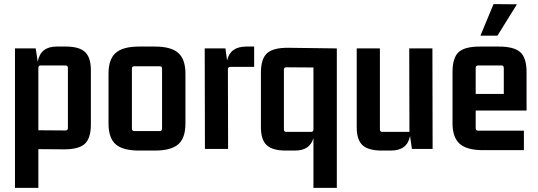

<svg xmlns="http://www.w3.org/2000/svg" viewBox="-20 -726 2625 936"><path d="M167 190H53V-490H154L164 -425Q177 -499 256 -499H302Q366 -499 394.5 -472.5Q423 -446 423 -384V-119Q423 -51 392.5 -24Q362 3 288 2L167 1ZM167 -395V-91L299 -90Q311 -90 311 -102V-395Q311 -407 299 -407H179Q167 -407 167 -395Z M509 -124V-367Q509 -437 544 -468Q579 -499 658 -499H735Q814 -499 849 -468Q884 -437 884 -367V-124Q884 -53 849 -22.5Q814 8 735 8H658Q579 8 544 -22.5Q509 -53 509 -124ZM758 -403H635Q623 -403 623 -392V-99Q623 -87 635 -87H758Q770 -87 770 -99V-392Q770 -403 758 -403Z M1181 -499H1219V-400H1103Q1091 -400 1091 -388L1092 0H979L978 -490H1079L1087 -431Q1102 -499 1181 -499Z M1387 -493 1622 -490V190H1508V-53Q1491 8 1418 8H1373Q1309 8 1280.5 -18Q1252 -44 1252 -106V-372Q1252 -440 1282.5 -467Q1313 -494 1387 -493ZM1508 -95V-397L1376 -398Q1364 -398 1364 -386V-95Q1364 -83 1376 -83H1496Q1508 -83 1508 -95Z M1886 8H1840Q1776 8 1747.5 -18Q1719 -44 1719 -106V-490H1832V-95Q1832 -83 1844 -83H1976L1975 -490H2088L2089 0H1988L1979 -63Q1965 8 1886 8Z M2322 -552 2386 -706 2500 -705 2405 -552ZM2534 6H2335Q2256 6 2221 -25Q2186 -56 2186 -126V-374Q2186 -444 2215.5 -471.5Q2245 -499 2319 -499H2412Q2486 -499 2516.5 -471.5Q2547 -444 2547 -374V-187H2299V-101Q2299 -89 2311 -89H2534ZM2311 -407Q2299 -407 2299 -395V-268H2436V-395Q2436 -407 2424 -407Z"/></svg>

Font: Gemunu Libre
Style: Bold
Weight: 700
Designer: Puspanada Ekanayake, Sola Matas, Pathum Egodawatta, Kosala Senevirathne
Foundry: mooniak
Version: Version 1.100